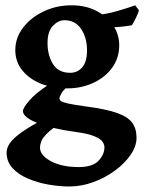

<svg xmlns="http://www.w3.org/2000/svg" viewBox="-20 -463 534 710"><path d="M484.9 46.4Q484.9 77.1 463.4 108.9Q441.9 140.6 406 167.2Q370.1 193.8 325.9 210.2Q281.7 226.6 236.3 226.6Q199.2 226.6 158.9 219.5Q118.7 212.4 83.5 197.5Q48.3 182.6 26.4 158.7Q4.4 134.8 4.4 101.1Q4.4 84 16.6 66.2Q28.8 48.3 61 25.4Q93.3 2.4 152.8 -28.3Q152.8 -28.3 167.2 -27.3Q181.6 -26.4 196.3 -23.2Q210.9 -20 212.4 -13.7Q172.4 12.2 154.5 30Q136.7 47.9 132.3 60.3Q127.9 72.8 127.9 83Q127.9 111.3 168.2 133.1Q208.5 154.8 271 154.8Q322.3 154.8 344.2 131.6Q366.2 108.4 366.2 81.5Q366.2 71.3 358.9 60.8Q351.6 50.3 328.9 40.8Q306.2 31.2 259.8 24.9Q169.9 12.7 117.4 -8.5Q64.9 -29.8 64.9 -52.2Q64.9 -64 88.6 -91.6Q112.3 -119.1 165.5 -153.8L253.4 -161.6Q215.8 -133.8 207.8 -118.7Q199.7 -103.5 199.7 -99.6Q199.7 -94.7 204.6 -90.1Q209.5 -85.4 230.2 -80.6Q251 -75.7 298.3 -69.3Q372.1 -59.6 412.4 -45.4Q452.6 -31.2 468.8 -9.3Q484.9 12.7 484.9 46.4ZM493.7 -424.8Q491.7 -415.5 483.2 -398.2Q474.6 -380.9 467.8 -369.6Q442.9 -365.2 415.3 -363Q387.7 -360.8 348.6 -362.3L331.5 -406.7Q375 -410.6 417 -423.1Q459 -435.5 480 -443.4ZM420.9 -295.9Q420.9 -248.5 394.8 -212.6Q368.7 -176.8 325 -156.5Q281.2 -136.2 228.5 -136.2Q174.3 -136.2 130.9 -153.8Q87.4 -171.4 62 -203.4Q36.6 -235.4 36.6 -277.8Q36.6 -323.2 65.4 -360.8Q94.2 -398.4 141.6 -420.9Q189 -443.4 244.6 -443.4Q296.4 -443.4 335.9 -423.1Q375.5 -402.8 398.2 -369.4Q420.9 -335.9 420.9 -295.9ZM301.8 -277.3Q301.8 -322.8 280.3 -355.5Q258.8 -388.2 217.8 -388.2Q195.3 -388.2 175.5 -367.4Q155.8 -346.7 155.8 -304.2Q155.8 -258.8 175.8 -226.3Q195.8 -193.8 239.7 -193.8Q266.6 -193.8 284.2 -214.1Q301.8 -234.4 301.8 -277.3Z"/></svg>

Font: Namdhinggo ExtraBold
Style: Regular
Weight: 800
Designer: Victor Gaultney
Foundry: SIL International
Version: Version 3.001